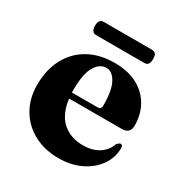

<svg xmlns="http://www.w3.org/2000/svg" viewBox="-148 -718 801 842"><g transform="rotate(30 253.0 -297.5)"><path d="M482.5 -278.5Q482.5 -238.5 441 -238.5H174Q183.5 -163.5 224.5 -127.2Q265.5 -91 328.5 -91Q374 -91 406.5 -110.8Q439 -130.5 452 -167.5Q463 -180 469.5 -180Q481 -180 480.5 -161.5Q479.5 -113.5 451.2 -74.2Q423 -35 374.5 -11.8Q326 11.5 263.5 11.5Q193.5 11.5 139 -17.5Q84.5 -46.5 53.5 -99Q22.5 -151.5 22.5 -221Q22.5 -297 52.5 -354Q82.5 -411 138 -442.5Q193.5 -474 270.5 -474Q337.5 -474 385 -448.8Q432.5 -423.5 457.5 -379.2Q482.5 -335 482.5 -278.5ZM171.5 -283.5Q171.5 -275.5 171.5 -267.5H301Q319.5 -267.5 319.5 -285.5Q319.5 -364 299.2 -400.5Q279 -437 249.5 -437Q215.5 -437 193.5 -399.8Q171.5 -362.5 171.5 -283.5ZM112.5 -572Q112.5 -605.5 138 -605.5H380.5Q394 -605.5 400.2 -598.5Q406.5 -591.5 406.5 -572.5Q406.5 -554 400.2 -546.2Q394 -538.5 380.5 -538.5H138Q112.5 -538.5 112.5 -572Z"/></g></svg>

Font: Fraunces 72pt
Style: Bold
Weight: 700
Version: Version 1.000;[b76b70a41]